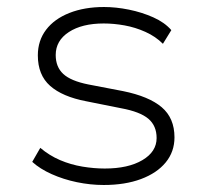

<svg xmlns="http://www.w3.org/2000/svg" viewBox="-20 -520 590 548"><path d="M276 8Q238 8 199.5 0Q161 -8 127.5 -23Q94 -38 72 -58L95 -98Q121 -76 151.5 -63Q182 -50 215 -44.5Q248 -39 279 -39Q346 -39 386.5 -63Q427 -87 427 -126Q427 -161 403.5 -181Q380 -201 326 -211L226 -231Q158 -244 123 -275Q88 -306 88 -362Q88 -404 111.5 -435Q135 -466 178 -483Q221 -500 277 -500Q311 -500 348 -492.5Q385 -485 417.5 -470.5Q450 -456 469 -434L445 -395Q424 -416 395 -429Q366 -442 335.5 -447.5Q305 -453 276 -453Q214 -453 176.5 -428.5Q139 -404 139 -363Q139 -329 160.5 -309Q182 -289 232 -279L331 -260Q405 -245 441.5 -214Q478 -183 478 -128Q478 -87 453 -56.5Q428 -26 382.5 -9Q337 8 276 8Z"/></svg>

Font: Nunito Sans 7pt ExtraLight
Style: Regular
Weight: 250
Designer: Vernon Adams
Foundry: Vernon Adams
Version: Version 3.101;gftools[0.9.27]